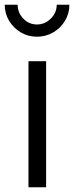

<svg xmlns="http://www.w3.org/2000/svg" viewBox="-59 -796 315 816"><path d="M62 0H137V-536H62ZM98 -640Q136 -640 167.5 -658.5Q199 -677 217.5 -708Q236 -739 236 -776H182Q182 -742 157 -717Q132 -692 98 -692Q64 -692 40 -717Q16 -742 16 -776H-39Q-39 -739 -20.5 -708Q-2 -677 29 -658.5Q60 -640 98 -640Z"/></svg>

Font: Plus Jakarta Sans
Style: Regular
Weight: 400
Designer: Gumpita Rahayu
Foundry: Tokotype
Version: Version 2.004; ttfautohint (v1.8.3)